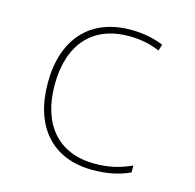

<svg xmlns="http://www.w3.org/2000/svg" viewBox="-86 -626 735 725"><g transform="rotate(15 281.5 -263.5)"><path d="M335 11C389 11 434 3 481 -18V-45C429 -22 389 -14 337 -14C197 -14 115 -106 115 -263C115 -421 197 -513 339 -513C384 -513 424 -505 460 -489L468 -514C428 -530 387 -538 340 -538C182 -538 88 -436 88 -263C88 -92 179 11 335 11Z"/></g></svg>

Font: Noto Sans Mono SemiCondensed Thin
Style: Regular
Weight: 100
Width: 4
Designer: Monotype Design Team
Foundry: Monotype Imaging Inc.
Version: Version 2.014